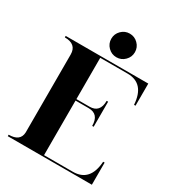

<svg xmlns="http://www.w3.org/2000/svg" viewBox="-202 -980 1008 1101"><g transform="rotate(30 302.5 -429.5)"><path d="M276.9 -726.1Q253.9 -749 253.9 -781.2Q253.9 -813.5 276.9 -836.4Q299.8 -859.4 332 -859.4Q364.3 -859.4 387.2 -836.4Q410.2 -813.5 410.2 -781.2Q410.2 -749 387.2 -726.1Q364.3 -703.1 332 -703.1Q299.8 -703.1 276.9 -726.1ZM19.5 -664.1H566.4V-517.6H556.6Q547.9 -654.3 434.6 -654.3H253.9V-380.9H340.8Q409.2 -380.9 409.2 -459H418.9V-293H409.2Q409.2 -371.1 340.8 -371.1H253.9V-9.8H444.3Q557.6 -9.8 566.4 -146.5H576.2V0H19.5V-9.8Q94.7 -9.8 97.7 -69.3V-585.9Q97.7 -654.3 19.5 -654.3Z"/></g></svg>

Font: spinwerad
Style: Bold
Weight: 700
Width: 7
Version: Version 0.3